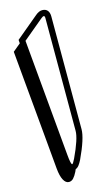

<svg xmlns="http://www.w3.org/2000/svg" viewBox="-175 -791 524 915"><g transform="rotate(-15 87.5 -333.0)"><path d="M168.5 -147.9Q168.5 -103.5 124 -8.8Q116.2 6.8 108.9 16.1Q101.6 25.4 92.3 28.8Q91.3 31.7 89.8 34.4Q88.4 37.1 87.4 40Q77.6 59.6 68.1 69.6Q58.6 79.6 45.9 79.6Q30.3 79.6 19.5 59.6Q8.8 39.6 5.4 2Q-1 -68.4 -7.6 -143.1Q-14.2 -217.8 -21.2 -293.2Q-28.3 -368.7 -34.9 -443.4Q-41.5 -518.1 -47.9 -587.9L-9.8 -619.6Q-10.3 -623.5 -10.5 -627.9Q-10.7 -632.3 -11.2 -636.7L100.6 -730Q117.7 -744.6 133.8 -744.6Q150.4 -744.6 159.4 -734.4Q168.5 -724.1 168.5 -704.1ZM139.2 -704.1Q139.2 -715.3 133.8 -715.3Q128.9 -715.3 119.6 -707.5L19.5 -624L71.3 -49.3Q75.7 1.5 82.5 1.5Q86.4 1.5 97.7 -21.5Q139.2 -109.4 139.2 -147.9Z"/></g></svg>

Font: XB Kayhan Sayeh
Style: Regular
Weight: 700
Designer: Behnam
Foundry: Irmug
Version: Version 7.300 2009